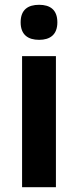

<svg xmlns="http://www.w3.org/2000/svg" viewBox="-20 -780 325 800"><path d="M143 -760C97 -760 66 -740 66 -687C66 -635 97 -614 143 -614C188 -614 219 -635 219 -687C219 -740 188 -760 143 -760ZM213 -546H72V0H213Z"/></svg>

Font: Noto Sans Malayalam SemiCondensed
Style: Bold
Weight: 700
Width: 4
Designer: Jelle Bosma - Monotype Design Team
Foundry: Monotype Imaging Inc.
Version: Version 2.104